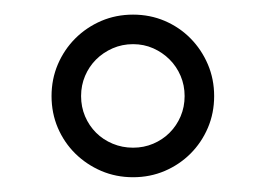

<svg xmlns="http://www.w3.org/2000/svg" viewBox="-20 -740 360 260"><path d="M230 -609.9Q230 -624.5 224.6 -637.2Q219.2 -649.9 209.7 -659.4Q200.2 -668.9 187.5 -674.6Q174.8 -680.2 160.2 -680.2Q145.5 -680.2 132.6 -674.6Q119.6 -668.9 110.1 -659.4Q100.6 -649.9 95.2 -637.2Q89.8 -624.5 89.8 -609.9Q89.8 -595.2 95.2 -582.5Q100.6 -569.8 110.1 -560.3Q119.6 -550.8 132.6 -545.4Q145.5 -540 160.2 -540Q174.8 -540 187.5 -545.4Q200.2 -550.8 209.7 -560.3Q219.2 -569.8 224.6 -582.5Q230 -595.2 230 -609.9ZM270 -609.9Q270 -586.9 261.5 -566.9Q252.9 -546.9 238 -532Q223.1 -517.1 203.1 -508.5Q183.1 -500 160.2 -500Q137.2 -500 117.2 -508.5Q97.2 -517.1 82 -532Q66.9 -546.9 58.3 -566.9Q49.8 -586.9 49.8 -609.9Q49.8 -632.8 58.3 -652.8Q66.9 -672.9 82 -688Q97.2 -703.1 117.2 -711.7Q137.2 -720.2 160.2 -720.2Q183.1 -720.2 203.1 -711.7Q223.1 -703.1 238 -688Q252.9 -672.9 261.5 -652.8Q270 -632.8 270 -609.9Z"/></svg>

Font: Charis SIL
Style: Regular
Weight: 400
Foundry: SIL International
Version: Version 4.112